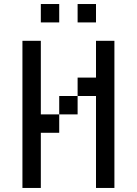

<svg xmlns="http://www.w3.org/2000/svg" viewBox="-20 -929 676 949"><path d="M90.9 -727.3V0H181.8V-272.7H272.7V-363.6H181.8V-727.3ZM454.5 -454.5V0H545.5V-727.3H454.5V-545.5H363.6V-454.5ZM272.7 -454.5V-363.6H363.6V-454.5ZM181.8 -909.1V-818.2H272.7V-909.1ZM363.6 -909.1V-818.2H454.5V-909.1Z"/></svg>

Font: Departure Mono
Style: Regular
Weight: 400
Monospace: yes
Designer: Helena Zhang
Version: Version 1.500;Glyphs 3.3.1 (3343)